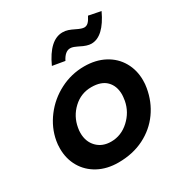

<svg xmlns="http://www.w3.org/2000/svg" viewBox="-176 -880 973 1024"><g transform="rotate(-30 311.0 -368.0)"><path d="M588 -257Q592 -278 592 -303Q592 -366 563 -416.5Q534 -467 480.5 -495.5Q427 -524 356 -524Q277 -524 207 -488Q137 -452 90 -390Q43 -328 30 -255Q26 -234 26 -208Q26 -145 55 -95Q84 -45 137 -16.5Q190 12 260 12Q349 12 418.5 -23Q488 -58 531.5 -119Q575 -180 588 -257ZM457 -293Q457 -282 453 -256Q441 -193 392.5 -148.5Q344 -104 282 -104Q228 -104 195 -138Q162 -172 162 -226Q162 -241 165 -257Q176 -321 223 -365Q270 -409 334 -409Q395 -409 426 -377.5Q457 -346 457 -293ZM340 -645Q350 -645 361 -641Q372 -637 378.5 -633.5Q385 -630 388 -629Q426 -609 452 -609Q527 -609 585 -733L510 -748Q498 -724 487 -713.5Q476 -703 462 -703Q447 -703 417 -718Q397 -728 381 -733.5Q365 -739 347 -739Q267 -739 209 -612L285 -599Q308 -645 340 -645Z"/></g></svg>

Font: Geom SemiBold
Style: Bold Italic
Weight: 600
Italic angle: -10°
Version: Version 1.102